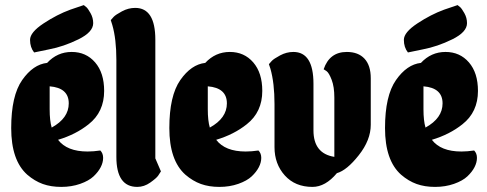

<svg xmlns="http://www.w3.org/2000/svg" viewBox="-20 -734 1913 754"><path d="M374 -143Q385 -132 385 -114Q385 -96 375.5 -77.5Q366 -59 347.5 -41.5Q329 -24 295 -12Q261 0 220.5 0Q180 0 148 -11.5Q116 -23 87 -48Q24 -104 24 -231Q24 -358 67 -419.5Q110 -481 165 -487Q205 -530 261.5 -530Q318 -530 353.5 -489Q389 -448 389 -377Q389 -294 328 -246Q278 -206 208 -185Q243 -139 324 -139Q347 -139 374 -143ZM250 -328Q250 -389 175 -395V-305Q175 -260 183 -233Q250 -270 250 -328ZM114 -528Q98 -548 98 -577.5Q98 -607 151 -642Q204 -677 256 -696L309 -714Q313 -711 319 -706Q325 -701 335.5 -682.5Q346 -664 346 -643Q346 -608 288 -579.5Q230 -551 172 -540Z M437 -118V-498Q437 -581 421 -636L415 -655Q419 -660 426.5 -668Q434 -676 459 -689.5Q484 -703 511 -703Q590 -703 590 -578V-112L612 -61Q608 -54 601 -44Q594 -34 570 -17Q546 0 519 0Q437 0 437 -118Z M995 -143Q1006 -132 1006 -114Q1006 -96 996.5 -77.5Q987 -59 968.5 -41.5Q950 -24 916 -12Q882 0 841.5 0Q801 0 769 -11.5Q737 -23 708 -48Q645 -104 645 -231Q645 -358 688 -419.5Q731 -481 786 -487Q826 -530 882.5 -530Q939 -530 974.5 -489Q1010 -448 1010 -377Q1010 -294 949 -246Q899 -206 829 -185Q864 -139 945 -139Q968 -139 995 -143ZM871 -328Q871 -389 796 -395V-305Q796 -260 804 -233Q871 -270 871 -328Z M1251 -462Q1274 -530 1342 -530Q1387 -530 1411.5 -503.5Q1436 -477 1436 -427V-244Q1436 -184 1389 -124.5Q1342 -65 1303 -54Q1258 0 1207 0Q1139 0 1098.5 -45Q1058 -90 1058 -156V-325Q1058 -408 1042 -464L1036 -482Q1040 -487 1047.5 -495Q1055 -503 1080 -516.5Q1105 -530 1132 -530Q1211 -530 1211 -405V-222Q1211 -131 1293 -118V-351Q1293 -393 1282.5 -420.5Q1272 -448 1262 -455Z M1842 -143Q1853 -132 1853 -114Q1853 -96 1843.5 -77.5Q1834 -59 1815.5 -41.5Q1797 -24 1763 -12Q1729 0 1688.5 0Q1648 0 1616 -11.5Q1584 -23 1555 -48Q1492 -104 1492 -231Q1492 -358 1535 -419.5Q1578 -481 1633 -487Q1673 -530 1729.5 -530Q1786 -530 1821.5 -489Q1857 -448 1857 -377Q1857 -294 1796 -246Q1746 -206 1676 -185Q1711 -139 1792 -139Q1815 -139 1842 -143ZM1718 -328Q1718 -389 1643 -395V-305Q1643 -260 1651 -233Q1718 -270 1718 -328ZM1582 -528Q1566 -548 1566 -577.5Q1566 -607 1619 -642Q1672 -677 1724 -696L1777 -714Q1781 -711 1787 -706Q1793 -701 1803.5 -682.5Q1814 -664 1814 -643Q1814 -608 1756 -579.5Q1698 -551 1640 -540Z"/></svg>

Font: Chela One
Style: Regular
Weight: 400
Designer: Miguel Hernandez
Foundry: LatinoType
Version: Version 1.001